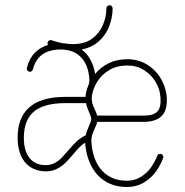

<svg xmlns="http://www.w3.org/2000/svg" viewBox="-20 -685 721 750"><path d="M605.5 -84Q612.3 -84 615.7 -78.6Q619.1 -73.2 617.2 -67.9Q608.4 -42.5 590.6 -16.8Q572.8 8.8 543.5 27.1Q514.2 45.4 475.1 45.4Q431.2 45.4 396.7 26.4Q362.3 7.3 340.8 -29.3Q319.3 -65.9 313.5 -116.7L312.5 -127.9Q301.8 -121.1 291.7 -111.1Q281.7 -101.1 268.6 -85.4Q248.5 -62 235.1 -48.6Q221.7 -35.2 202.4 -25.4Q183.1 -15.6 159.2 -15.6Q135.7 -15.6 115.7 -23.7Q95.7 -31.7 81.5 -46.9Q65.9 -63.5 57.4 -88.9Q48.8 -114.3 48.8 -146.5Q48.8 -223.1 91.3 -262.7Q137.2 -306.6 235.4 -306.6H314Q314 -312.5 315.4 -319.8Q319.3 -339.4 327.6 -358.4Q329.1 -364.3 329.1 -371.1Q329.1 -377.9 328.6 -381.8Q324.2 -426.8 302.7 -454.1Q281.2 -481.4 245.6 -488.8Q234.9 -489.7 224.1 -491.7H217.8Q128.4 -491.7 108.4 -414.1Q106 -404.8 96.7 -404.8Q90.8 -404.8 87.2 -409.7Q83.5 -414.6 85 -419.9Q94.2 -456.5 115.7 -478.5Q137.2 -500.5 167.5 -509.3Q165.5 -512.7 165.5 -516.1Q165.5 -521.5 169.2 -524.9Q172.9 -528.3 177.7 -528.3Q180.2 -528.3 181.6 -527.8Q206.5 -519 227.5 -515.6Q237.3 -515.6 249.5 -513.2Q254.9 -512.7 265.1 -512.7Q310.1 -512.7 339.4 -533.7Q366.7 -553.2 381.1 -585.4Q395.5 -617.7 395.5 -652.3Q395.5 -657.7 399.2 -661.1Q402.8 -664.6 407.7 -664.6Q413.1 -664.6 416.5 -661.1Q419.9 -657.7 419.9 -652.3Q419.9 -611.8 403.1 -574.5Q386.2 -537.1 354 -514.2Q330.6 -497.6 298.8 -491.7Q319.8 -476.1 333.3 -451.7Q346.7 -427.2 351.6 -396Q373 -422.4 404.5 -438Q436 -453.6 477.1 -453.6Q523.9 -453.6 559.3 -429.7Q594.7 -405.8 613.3 -368.9Q631.8 -332 631.8 -294.4Q631.8 -249 608.4 -229Q585 -209 542 -209H359.9Q357.9 -199.2 350.6 -184.1Q343.8 -169.4 340.3 -158.7Q336.9 -147.9 336.9 -133.3Q336.9 -129.4 337.9 -119.6Q345.7 -51.3 381.8 -15.1Q418 21 475.1 21Q506.8 21 531.2 5.4Q555.7 -10.3 570.8 -32.2Q585.9 -54.2 593.8 -75.7Q596.7 -84 605.5 -84ZM99.1 -63.5Q120.6 -40 158.7 -40Q177.7 -40 192.9 -47.9Q208 -55.7 219.5 -67.4Q231 -79.1 250 -101.1Q266.1 -120.6 281.5 -134.5Q296.9 -148.4 314.9 -156.2Q316.9 -166 320.8 -176Q324.7 -186 328.1 -194.3Q331.5 -201.2 334 -208Q336.4 -214.8 336.4 -219.7Q336.4 -229 327.6 -247.6Q318.4 -269.5 315.9 -282.2H235.4Q147 -282.2 107.9 -245.1Q73.2 -211.9 73.2 -146.5Q73.2 -90.8 99.1 -63.5ZM338.4 -300.8Q338.4 -289.6 341.3 -279.8Q344.2 -270 350.1 -257.8Q356.9 -244.1 359.4 -233.4H542Q578.6 -233.4 594.2 -248.8Q609.9 -264.2 606.9 -304.7Q605 -335.4 588.4 -364Q571.8 -392.6 543 -410.9Q514.2 -429.2 477.1 -429.2Q437.5 -429.2 408.2 -412.1Q378.9 -395 361.8 -368.9Q344.7 -342.8 339.8 -314.9Q338.4 -307.6 338.4 -300.8Z"/></svg>

Font: Velvelyne Light
Style: Regular
Weight: 200
Designer: Manon Van der Borght et Mariel Nils
Foundry: Velvetyne
Version: Version 1.070